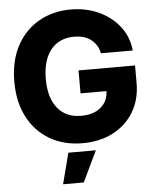

<svg xmlns="http://www.w3.org/2000/svg" viewBox="-63 -791 863 1074"><g transform="rotate(-5 369.0 -254.0)"><path d="M377 11.7Q271.5 11.7 192.4 -34.7Q113.3 -81.1 69.3 -165.3Q25.4 -249.5 25.4 -363.3Q25.4 -481.9 71.3 -566.2Q117.2 -650.4 196 -694.8Q274.9 -739.3 374 -739.3Q460 -739.3 531 -706.8Q602.1 -674.3 647.5 -616.2Q692.9 -558.1 700.7 -480.5H522Q512.2 -528.8 475.8 -557.4Q439.5 -585.9 380.4 -585.9Q295.4 -585.9 248.8 -527.1Q202.1 -468.3 202.1 -363.3Q202.1 -258.3 249.3 -200Q296.4 -141.6 382.3 -141.6Q451.7 -141.6 492.4 -176.3Q533.2 -210.9 534.2 -267.1H388.7V-396H706.1V-297.4Q706.1 -205.1 664.3 -135.5Q622.6 -65.9 548.3 -27.1Q474.1 11.7 377 11.7ZM247.1 231 292 57.6H446.3L363.3 231Z"/></g></svg>

Font: Inter Display ExtraBold
Style: Regular
Weight: 800
Designer: Rasmus Andersson
Foundry: rsms
Version: Version 4.000;git-a52131595